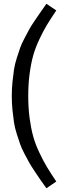

<svg xmlns="http://www.w3.org/2000/svg" viewBox="-20 -863 364 1026"><path d="M228 -842.8 280.8 -807.1Q250 -761.7 230.2 -728.8Q210.4 -695.8 189.7 -651.6Q168.9 -607.4 157.2 -565.4Q145.5 -523.4 138.2 -468.5Q130.9 -413.6 130.9 -350.1Q130.9 -287.1 138.2 -232.2Q145.5 -177.2 157.2 -135Q168.9 -92.8 189.7 -48.8Q210.4 -4.9 230.2 28.3Q250 61.5 280.8 106.9L228 143.1Q204.6 110.4 195.3 96.9Q186 83.5 165.5 52.7Q145 22 136 5.6Q127 -10.7 110.8 -41.3Q94.7 -71.8 87.4 -93.5Q80.1 -115.2 69.6 -147.5Q59.1 -179.7 54.7 -209.2Q50.3 -238.8 46.6 -275.1Q43 -311.5 43 -350.1Q43 -388.7 46.6 -425Q50.3 -461.4 54.7 -490.7Q59.1 -520 69.6 -552.5Q80.1 -585 87.4 -606.4Q94.7 -627.9 111.1 -658.7Q127.4 -689.5 136 -705.6Q144.5 -721.7 165.5 -752.7Q186.5 -783.7 195.6 -796.6Q204.6 -809.6 228 -842.8Z"/></svg>

Font: Fira Sans Book
Style: Regular
Weight: 350
Designer: Carrois Corporate & Edenspiekermann AG
Foundry: Carrois Corporate GbR & Edenspiekermann AG
Version: Version 4.203;PS 004.203;hotconv 1.0.88;makeotf.lib2.5.64775